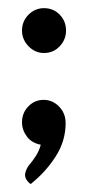

<svg xmlns="http://www.w3.org/2000/svg" viewBox="-20 -344 216 471"><path d="M88 -214Q66 -214 50 -230.5Q34 -247 34 -269Q34 -292 50 -308Q66 -324 88 -324Q111 -324 126.5 -308Q142 -292 142 -269Q142 -247 126.5 -230.5Q111 -214 88 -214ZM87 -99Q109 -99 125 -82.5Q141 -66 141 -42Q141 2 116.5 40Q92 78 57 106Q56 109 52 105Q39 93 42 80.5Q45 68 53 59Q60 51 68 38.5Q76 26 80 11Q58 7 46 -9Q34 -25 34 -44Q34 -67 49.5 -83Q65 -99 87 -99Z"/></svg>

Font: Zain
Style: Regular
Weight: 400
Designer: Zain,Boutros
Foundry: Mobile Telecommunications Company (Zain), 2024
Version: Version 1.51; ttfautohint (v1.8.4)